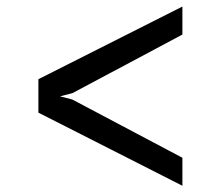

<svg xmlns="http://www.w3.org/2000/svg" viewBox="-20 -626 690 600"><path d="M550 -605.5V-518L206.5 -335L167.5 -325L206 -315L550 -133V-45.5L100 -274V-378.5Z"/></svg>

Font: B612
Style: Regular
Weight: 400
Designer: Nicolas Chauveau, Thomas Paillot, Jonathan Favre-Lamarine, Jean-Luc Vinot
Foundry: AIRBUS
Version: Version 1.008